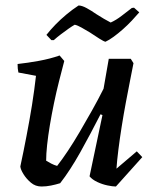

<svg xmlns="http://www.w3.org/2000/svg" viewBox="-20 -667 563 699"><path d="M131 12Q109 12 92.5 -2Q76 -16 65.5 -33Q55 -50 54 -61Q60 -88 65.5 -116Q71 -144 76.5 -172Q82 -200 87 -228.5Q92 -257 96.5 -284.5Q101 -312 104.5 -339Q108 -366 111 -391L47 -403Q44 -416 44 -434Q81 -438 122 -445.5Q163 -453 197 -465L214 -445Q205 -411 195 -371.5Q185 -332 176.5 -291Q168 -250 161.5 -211Q155 -172 151.5 -139Q148 -106 148 -82Q156 -77 166.5 -71.5Q177 -66 188 -63Q206 -86 227 -117.5Q248 -149 270 -186.5Q292 -224 314.5 -264Q337 -304 357 -344L376 -453H456L466 -437Q461 -411 453.5 -373.5Q446 -336 438 -293Q430 -250 423 -206Q416 -162 411 -122Q406 -82 404 -53L478 -116L498 -95L402 12Q390 12 371 8Q352 4 334 -4.5Q316 -13 306 -25L353 -248L346 -251Q328 -216 309.5 -181Q291 -146 272.5 -113Q254 -80 235.5 -51.5Q217 -23 199 0Q183 5 165.5 8.5Q148 12 131 12ZM167 -521 149 -540Q164 -559 182 -577.5Q200 -596 221.5 -614Q243 -632 266 -647Q278 -647 295.5 -637.5Q313 -628 330 -616Q344 -607 358.5 -598.5Q373 -590 383 -585Q403 -594 423 -609.5Q443 -625 460 -638L468 -639L487 -622Q475 -608 460 -592Q445 -576 427.5 -560.5Q410 -545 393.5 -533Q377 -521 364 -515Q358 -516 341.5 -526.5Q325 -537 307 -549Q292 -558 277 -566.5Q262 -575 252 -577Q243 -572 229.5 -562.5Q216 -553 201.5 -542Q187 -531 176 -521Z"/></svg>

Font: Labrada Medium
Style: Italic
Weight: 500
Italic angle: -7°
Designer: Mercedes Jáuregui
Foundry: Omnibus-Type Team
Version: Version 1.000